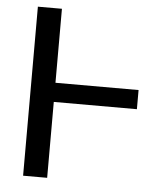

<svg xmlns="http://www.w3.org/2000/svg" viewBox="-51 -753 702 800"><g transform="rotate(5 299.5 -353.5)"><path d="M523.4 -317.4H175.8V0H75.2V-707H175.8V-397.5H523.4Z"/></g></svg>

Font: Pretendard Std
Style: Regular
Weight: 400
Designer: Base glyphs from Inter by Rasmus Andersson; Hangeul glyphs from Noto Sans CJK(Source Han Sans) by Jang Soo-young and Kan
Foundry: Kil Hyung-jin
Version: Version 1.309